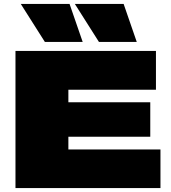

<svg xmlns="http://www.w3.org/2000/svg" viewBox="-20 -960 873 980"><path d="M59 0V-700H776V-502H329V-438H747V-262H329V-197H799V0ZM485 -746 362 -940H611L678 -746ZM209 -746 86 -940H335L402 -746Z"/></svg>

Font: Georama Extended Black
Style: Regular
Weight: 900
Width: 7
Designer: Jean-Baptiste Levee
Foundry: Production Type
Version: Version 1.000